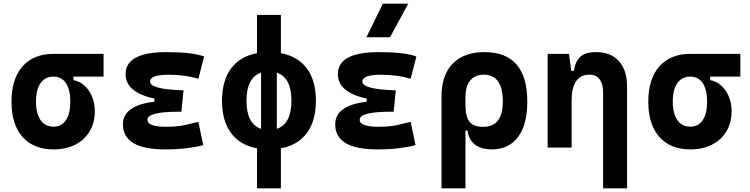

<svg xmlns="http://www.w3.org/2000/svg" viewBox="-20 -815 4142 1060"><path d="M275.9 9.8Q165.5 9.8 104.5 -59.1Q43.5 -127.9 43.5 -253.9Q43.5 -379.4 104.5 -448.5Q165.5 -517.6 275.9 -517.6H551.8V-392.1H385.3V-372.6Q418.9 -366.7 445.8 -342.8Q472.7 -318.8 488 -282Q503.4 -245.1 503.4 -201.2Q503.4 -137.7 475.1 -90.3Q446.8 -43 395.8 -16.6Q344.7 9.8 275.9 9.8ZM275.9 -115.7Q319.8 -115.7 344 -151.6Q368.2 -187.5 368.2 -253.9Q368.2 -320.3 344 -356.2Q319.8 -392.1 275.9 -392.1Q229.5 -392.1 204.1 -356.2Q178.7 -320.3 178.7 -253.9Q178.7 -187.5 204.1 -151.6Q229.5 -115.7 275.9 -115.7Z M891.6 9.8Q658.7 9.8 658.7 -128.4Q658.7 -233.4 832.5 -253.4V-270.5Q673.3 -305.7 673.3 -405.3Q673.3 -527.3 899.4 -527.3Q1043.9 -527.3 1106.9 -502.9L1075.2 -379.9Q1004.4 -402.3 910.2 -402.3Q808.6 -402.3 808.6 -364.7Q808.6 -321.3 993.2 -316.4L981.4 -198.2H965.8Q793.9 -198.2 793.9 -153.8Q793.9 -115.2 895.5 -115.2Q959 -115.2 1000.7 -124.5Q1042.5 -133.8 1075.2 -142.1L1102.1 -13.7Q1061.5 -2.9 1008.5 3.4Q955.6 9.8 891.6 9.8Z M1398.9 224.6V3.9Q1305.7 -13.2 1255.6 -80.6Q1205.6 -147.9 1205.6 -258.8Q1205.6 -369.6 1255.6 -437Q1305.7 -504.4 1398.9 -521.5V-732.4H1530.8V-521.5Q1624 -504.4 1674.1 -437Q1724.1 -369.6 1724.1 -258.8Q1724.1 -147.9 1674.1 -80.6Q1624 -13.2 1530.8 3.9V224.6ZM1421.4 -103.5V-414.1Q1340.8 -386.2 1340.8 -258.8Q1340.8 -131.3 1421.4 -103.5ZM1508.3 -414.1V-103.5Q1588.9 -131.3 1588.9 -258.8Q1588.9 -386.2 1508.3 -414.1Z M2063.5 9.8Q1830.6 9.8 1830.6 -128.4Q1830.6 -233.4 2004.4 -253.4V-270.5Q1845.2 -305.7 1845.2 -405.3Q1845.2 -527.3 2071.3 -527.3Q2215.8 -527.3 2278.8 -502.9L2247.1 -379.9Q2176.3 -402.3 2082 -402.3Q1980.5 -402.3 1980.5 -364.7Q1980.5 -321.3 2165 -316.4L2153.3 -198.2H2137.7Q1965.8 -198.2 1965.8 -153.8Q1965.8 -115.2 2067.4 -115.2Q2130.9 -115.2 2172.6 -124.5Q2214.4 -133.8 2247.1 -142.1L2273.9 -13.7Q2233.4 -2.9 2180.4 3.4Q2127.4 9.8 2063.5 9.8ZM2002.9 -609.4 2093.8 -794.9H2233.9L2133.3 -609.4Z M2695.3 9.8Q2638.2 9.8 2602.8 -16.6Q2567.4 -43 2561 -94.7H2549.8V224.6H2417.5V-283.2Q2417.5 -399.9 2479.2 -463.6Q2541 -527.3 2654.3 -527.3Q2891.1 -527.3 2891.1 -253.9Q2891.1 -126.5 2839.8 -58.3Q2788.6 9.8 2695.3 9.8ZM2549.8 -234.9Q2549.8 -171.4 2571.8 -143.1Q2593.8 -114.7 2647.9 -114.7Q2755.9 -114.7 2755.9 -253.9Q2755.9 -402.8 2650.4 -402.8Q2602.1 -402.8 2575.9 -370.4Q2549.8 -337.9 2549.8 -278.8Z M3309.6 224.6V-304.2Q3309.6 -351.6 3290.3 -377.2Q3271 -402.8 3235.4 -402.8Q3135.7 -402.8 3135.7 -258.3V0H3003.4V-517.6H3121.6L3133.8 -423.8H3148.4Q3155.8 -476.1 3184.1 -501.7Q3212.4 -527.3 3270 -527.3Q3352.1 -527.3 3397 -477.5Q3441.9 -427.7 3441.9 -336.9V224.6Z M3791.5 9.8Q3681.2 9.8 3620.1 -59.1Q3559.1 -127.9 3559.1 -253.9Q3559.1 -379.4 3620.1 -448.5Q3681.2 -517.6 3791.5 -517.6H4067.4V-392.1H3900.9V-372.6Q3934.6 -366.7 3961.4 -342.8Q3988.3 -318.8 4003.7 -282Q4019 -245.1 4019 -201.2Q4019 -137.7 3990.7 -90.3Q3962.4 -43 3911.4 -16.6Q3860.4 9.8 3791.5 9.8ZM3791.5 -115.7Q3835.4 -115.7 3859.6 -151.6Q3883.8 -187.5 3883.8 -253.9Q3883.8 -320.3 3859.6 -356.2Q3835.4 -392.1 3791.5 -392.1Q3745.1 -392.1 3719.7 -356.2Q3694.3 -320.3 3694.3 -253.9Q3694.3 -187.5 3719.7 -151.6Q3745.1 -115.7 3791.5 -115.7Z"/></svg>

Font: Cascadia Code NF
Style: Bold
Weight: 700
Monospace: yes
Designer: Aaron Bell
Foundry: Saja Typeworks
Version: Version 2404.023; ttfautohint (v1.8.4)